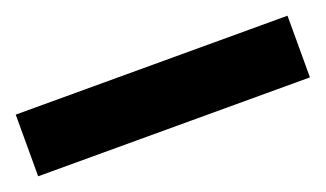

<svg xmlns="http://www.w3.org/2000/svg" viewBox="-33 -972 536 316"><g transform="rotate(-20 235.0 -814.0)"><path d="M473 -760H-3V-868H473Z"/></g></svg>

Font: Noto Sans Disp ExtBd
Style: Regular
Weight: 800
Designer: Monotype Design Team
Foundry: Monotype Imaging Inc.
Version: Version 2.000;GOOG;noto-source:20170915:90ef993387c0; ttfaut